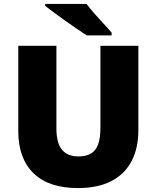

<svg xmlns="http://www.w3.org/2000/svg" viewBox="-20 -947 797 977"><path d="M684 -284Q684 -194 650 -128Q616 -62 547.5 -26Q479 10 376 10Q228 10 150.5 -65.5Q73 -141 73 -280V-714H267V-295Q267 -219 295.5 -185Q324 -151 379 -151Q419 -151 443.5 -166Q468 -181 479.5 -213Q491 -245 491 -296V-714H684ZM420 -927Q437 -905 460.5 -878Q484 -851 508 -825.5Q532 -800 548 -781V-767H421Q401 -780 372.5 -799.5Q344 -819 313.5 -840.5Q283 -862 255.5 -882.5Q228 -903 210 -917V-927Z"/></svg>

Font: Noto Sans Devanagari Black
Style: Regular
Weight: 900
Version: Version 2.003